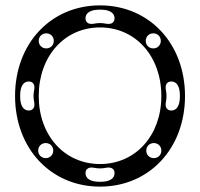

<svg xmlns="http://www.w3.org/2000/svg" viewBox="-20 -682 744 714"><path d="M352 12C535 12 668 -130 668 -325C668 -520 535 -662 352 -662C169 -662 36 -520 36 -325C36 -130 169 12 352 12ZM352 -72C220 -72 124 -178 124 -325C124 -473 220 -580 352 -580C484 -580 580 -473 580 -325C580 -178 484 -72 352 -72ZM150 -94C134 -94 122 -106 122 -122C122 -138 134 -150 150 -150C166 -150 178 -138 178 -122C178 -106 166 -94 150 -94ZM406 -38C406 -18 388 -6 354 -6H350C316 -6 298 -18 298 -38C298 -54 310 -62 330 -58C346 -55 358 -55 374 -58C394 -62 406 -54 406 -38ZM87 -271C67 -271 55 -289 55 -323V-327C55 -361 67 -379 87 -379C103 -379 111 -367 107 -347C104 -331 104 -319 107 -303C111 -283 103 -271 87 -271ZM552 -94C536 -94 524 -106 524 -122C524 -138 536 -150 552 -150C568 -150 580 -138 580 -122C580 -106 568 -94 552 -94ZM152 -558C168 -558 180 -546 180 -530C180 -514 168 -502 152 -502C136 -502 124 -514 124 -530C124 -546 136 -558 152 -558ZM617 -271C601 -271 593 -283 597 -303C600 -319 600 -331 597 -347C593 -367 601 -379 617 -379C637 -379 649 -361 649 -327V-323C649 -289 637 -271 617 -271ZM406 -614C406 -598 394 -590 374 -594C358 -597 346 -597 330 -594C310 -590 298 -598 298 -614C298 -634 316 -646 350 -646H354C388 -646 406 -634 406 -614ZM550 -558C566 -558 578 -546 578 -530C578 -514 566 -502 550 -502C534 -502 522 -514 522 -530C522 -546 534 -558 550 -558Z"/></svg>

Font: Apfel Grotezk Brukt
Style: Regular
Weight: 300
Designer: Luigi Gorlero
Foundry: © 2023, Luigi Gorlero & Collletttivo
Version: Version 2.000;Glyphs 3.2 (3217)